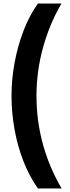

<svg xmlns="http://www.w3.org/2000/svg" viewBox="-20 -820 395 1084"><path d="M45 -279Q45 -372 62.5 -466.5Q80 -561 113 -647Q146 -733 194 -800H327Q261 -688 223.5 -553.5Q186 -419 186 -279Q186 -137 222.5 -5Q259 127 328 244H194Q144 173 111 87Q78 1 61.5 -92.5Q45 -186 45 -279Z"/></svg>

Font: Noto Sans Malayalam ExtraCondensed ExtraBold
Style: Regular
Weight: 800
Width: 2
Designer: Jelle Bosma - Monotype Design Team
Foundry: Monotype Imaging Inc.
Version: Version 2.104; ttfautohint (v1.8.4.7-5d5b)